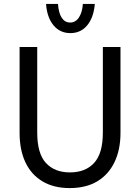

<svg xmlns="http://www.w3.org/2000/svg" viewBox="-20 -940 715 980"><path d="M170 -700V-264Q170 -156 214.5 -108Q259 -60 337 -60Q416 -60 460.5 -108.5Q505 -157 505 -264V-700H595V-262Q595 -176 564.5 -112.5Q534 -49 476.5 -14.5Q419 20 336 20Q254 20 196.5 -14.5Q139 -49 109.5 -112Q80 -175 80 -262V-700ZM276 -920Q279 -874 295 -849.5Q311 -825 338 -825Q366 -825 383 -851Q400 -877 403 -920H464Q458 -850 425 -810.5Q392 -771 339 -771Q286 -771 253 -811Q220 -851 215 -920Z"/></svg>

Font: Moderustic
Style: Regular
Weight: 400
Designer: Tural Alisoy
Foundry: TAFT Foundry
Version: Version 2.120